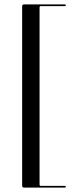

<svg xmlns="http://www.w3.org/2000/svg" viewBox="-20 -744 328 876"><path d="M160.5 -710V98Q160.5 104 166 104H275.5Q280.5 104 280.5 108Q280.5 112 275.5 112H90Q81 112 81 102.5V-714.5Q81 -724 90 -724H275.5Q280.5 -724 280.5 -720Q280.5 -716 275.5 -716H166Q160.5 -716 160.5 -710Z"/></svg>

Font: Fraunces144ptRegular
Style: Regular
Weight: 400
Version: Version 1.000;[0bf87f6ff]